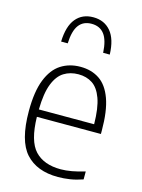

<svg xmlns="http://www.w3.org/2000/svg" viewBox="-122 -873 706 953"><g transform="rotate(15 231.5 -396.0)"><path d="M271 9Q162.5 9 105 -54.5Q47.5 -118 47.5 -270.5Q47.5 -370.5 71.8 -431.8Q96 -493 139.2 -520.8Q182.5 -548.5 239 -548.5Q296 -548.5 337 -521Q378 -493.5 400.2 -432.2Q422.5 -371 422.5 -270V-252.5H93.5Q96 -129 141.8 -80.2Q187.5 -31.5 274.5 -31.5Q326.5 -31.5 398 -53.5V-12.5Q363 -0.5 332 4.2Q301 9 271 9ZM239 -510Q197 -510 164.8 -490Q132.5 -470 113.8 -422.2Q95 -374.5 93.5 -290.5H377.5Q376.5 -374 359 -422Q341.5 -470 311 -490Q280.5 -510 239 -510ZM113 -644.5Q115.5 -724 148 -763.2Q180.5 -802.5 237 -802.5Q293.5 -802.5 327 -763Q360.5 -723.5 363 -644.5H329Q325.5 -709 302.5 -739Q279.5 -769 237 -769Q194.5 -769 172 -739Q149.5 -709 147 -644.5Z"/></g></svg>

Font: Encode Sans SmCnd XLt
Style: Regular
Weight: 200
Width: 4
Designer: Multiple Designers
Foundry: Impallari Type
Version: Version 3.002; ttfautohint (v1.8.3) -l 8 -r 50 -G 200 -x 14 